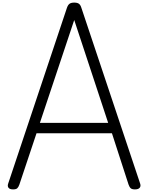

<svg xmlns="http://www.w3.org/2000/svg" viewBox="-20 -1443 1142 1477"><path d="M81 14Q55 14 45.5 1.5Q36 -11 43 -31L495 -1383Q503 -1406 515.5 -1414.5Q528 -1423 551 -1423Q574 -1423 586.5 -1414.5Q599 -1406 606 -1383L1058 -31Q1065 -11 1054.5 1.5Q1044 14 1018 14Q996 14 986 5.5Q976 -3 969 -23L841 -418H261L129 -23Q122 -3 112.5 5.5Q103 14 81 14ZM287 -498H812L551 -1289Z"/></svg>

Font: Playwrite FR Trad
Style: Regular
Weight: 400
Designer: Veronika Burian, José Scaglione
Foundry: TypeTogether
Version: Version 1.000